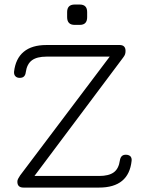

<svg xmlns="http://www.w3.org/2000/svg" viewBox="-20 -848 658 868"><path d="M340.5 -735.5C340.5 -735.5 317.5 -735.5 317.5 -735.5C295 -735.5 283.5 -747 283.5 -770.5C283.5 -770.5 283.5 -770.5 283.5 -770.5C283.5 -770.5 283.5 -793.5 283.5 -793.5C283.5 -816 295 -827.5 317.5 -827.5C317.5 -827.5 317.5 -827.5 317.5 -827.5C317.5 -827.5 340.5 -827.5 340.5 -827.5C363 -827.5 374 -816 374 -793.5C374 -793.5 374 -793.5 374 -793.5C374 -793.5 374 -770.5 374 -770.5C374 -747 363 -735.5 340.5 -735.5C340.5 -735.5 340.5 -735.5 340.5 -735.5ZM428 0C428 0 86 0 86 0C67.5 0 58.5 -9 58.5 -26.5C58.5 -26.5 58.5 -26.5 58.5 -26.5C58.5 -31 59.5 -35.5 62 -40C64 -44 67 -49 71 -55C71 -55 71 -55 71 -55C71 -55 483.5 -602 483.5 -602C483.5 -602 483.5 -592 483.5 -592C483.5 -592 190 -592 190 -592C161.5 -592 139.5 -586.5 124.5 -575.5C109 -564 100 -546 96.5 -521.5C96.5 -521.5 96.5 -521.5 96.5 -521.5C95.5 -513 93 -507 88.5 -502.5C84 -498 77.5 -496 69 -496C69 -496 69 -496 69 -496C60.5 -496 54 -498.5 49.5 -503.5C45 -508 43 -515 43.5 -523.5C43.5 -523.5 43.5 -523.5 43.5 -523.5C48 -563 62.5 -593.5 87.5 -614C112 -634.5 146.5 -644.5 190 -644.5C190 -644.5 190 -644.5 190 -644.5C190 -644.5 521 -644.5 521 -644.5C538.5 -644.5 547.5 -635.5 547.5 -618C547.5 -618 547.5 -618 547.5 -618C547.5 -612.5 547 -607.5 545.5 -603C544 -598.5 541 -593 536.5 -587.5C536.5 -587.5 536.5 -587.5 536.5 -587.5C536.5 -587.5 124.5 -37.5 124.5 -37.5C124.5 -37.5 124.5 -52.5 124.5 -52.5C124.5 -52.5 428 -52.5 428 -52.5C457.5 -52.5 479.5 -58 494.5 -69C509.5 -80 518.5 -98 522 -123C522 -123 522 -123 522 -123C523.5 -131.5 526 -137.5 530.5 -142C535 -146.5 541 -148.5 549 -148.5C549 -148.5 549 -148.5 549 -148.5C557.5 -148.5 564.5 -146 569.5 -141.5C574 -136.5 576 -129.5 575 -121C575 -121 575 -121 575 -121C566.5 -40.5 517.5 0 428 0C428 0 428 0 428 0Z"/></svg>

Font: Jura-Fortis-Regular
Style: Regular
Weight: 500
Designer: Daniel Johnson, Alexei Vanyashin, Mirko Velimirovic
Foundry: Daniel Johnson
Version: ""